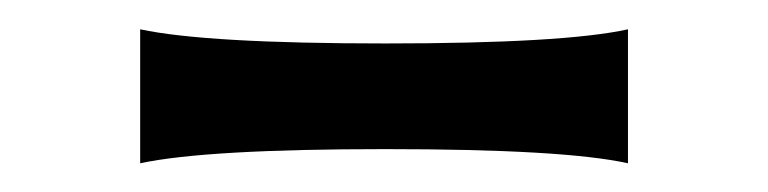

<svg xmlns="http://www.w3.org/2000/svg" viewBox="-20 -699 532 133"><path d="M77.1 -678.7Q123 -668.9 246.8 -668.9Q370.6 -668.9 415 -678.7V-585.9Q370.6 -595.7 246.8 -595.7Q123 -595.7 77.1 -585.9Z"/></svg>

Font: Amarante
Style: Regular
Weight: 400
Designer: Karolina Lach
Foundry: Sorkin Type Co.
Version: Version 1.001